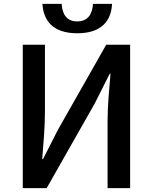

<svg xmlns="http://www.w3.org/2000/svg" viewBox="-20 -967 785 987"><path d="M97 0H220L467 -435L544 -588H548C542 -512 533 -427 533 -346V0H649V-737H526L279 -302L201 -149H197C203 -224 211 -313 211 -393V-737H97ZM377 -796C508 -796 552 -866 556 -947H458C455 -896 433 -857 377 -857C321 -857 300 -896 297 -947H198C203 -866 247 -796 377 -796Z"/></svg>

Font: GenYoGothic2 TW M
Style: Regular
Weight: 500
Version: Version 2.100;PS 2.1;hotconv 16.6.51;makeotf.lib2.5.65220 DE